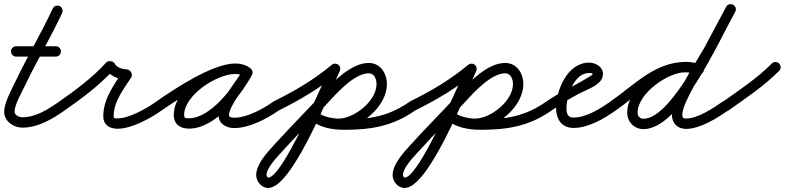

<svg xmlns="http://www.w3.org/2000/svg" viewBox="-25 -588 3785 926"><path d="M53 -315C53 -315 53 -315 53 -315C116.7 -315 180.3 -315 244 -315C257.8 -315 269 -326.2 269 -340C269 -353.8 257.8 -365 244 -365C244 -365 244 -365 244 -365C180.3 -365 116.7 -365 53 -365C39.2 -365 28 -353.8 28 -340C28 -326.2 39.2 -315 53 -315ZM229.3 -546.6C229.3 -546.6 229.3 -546.6 229.3 -546.6C173.6 -427.1 105.6 -313.1 48.9 -193.8C30.2 -154.3 -4.8 -93.1 -4.8 -48.3C-4.8 -3.4 40.5 27.6 82.3 27.6C159.1 27.6 227.4 -13.9 288.3 -56.5C299.6 -64.4 302.4 -80 294.5 -91.3C286.6 -102.6 271 -105.4 259.7 -97.5C208 -61.3 147.8 -22.4 82.3 -22.4C68.9 -22.4 45.2 -32.2 45.2 -48.3C45.2 -83 79.4 -141.5 94.1 -172.4C150.8 -291.8 218.9 -405.8 274.7 -525.4C280.5 -537.9 275.1 -552.8 262.6 -558.7C250.1 -564.5 235.2 -559.1 229.3 -546.6Z M288.3 -56.5C288.3 -56.5 288.3 -56.5 288.3 -56.5C369.8 -113.1 458.2 -179.3 524.6 -253.3C529.5 -258.8 517.6 -263.5 505.3 -265.2C493 -266.9 480.3 -265.6 483.6 -259C502.1 -221.2 546 -205.2 585.7 -203C594 -202.6 591.5 -215.8 585.6 -227.3C579.8 -238.9 570.8 -248.8 566.1 -241.8C522.6 -175.9 473.2 -110 473.2 -27.1C473.2 14.7 503.6 32.9 542.1 32.9C610.1 32.9 702.7 -18.1 756.6 -56.7C767.8 -64.7 770.4 -80.3 762.3 -91.6C754.3 -102.8 738.7 -105.4 727.4 -97.3C727.4 -97.3 727.4 -97.3 727.4 -97.3C682.7 -65.3 598.6 -17.1 542.1 -17.1C531.2 -17.1 523.2 -15.4 523.2 -27.1C523.2 -98.2 570.5 -157.6 607.9 -214.2C612.5 -221.2 611.8 -230.7 607.8 -238.5C603.9 -246.3 596.7 -252.5 588.3 -253C567.9 -254.1 538.4 -260.8 528.4 -281C525.2 -287.6 517.4 -291.8 509.2 -292.9C500.9 -294 492.3 -292.2 487.4 -286.7C423.6 -215.6 338.1 -151.9 259.7 -97.5C248.4 -89.7 245.6 -74.1 253.5 -62.7C261.3 -51.4 276.9 -48.6 288.3 -56.5Z M721.5 -62.7C729.4 -51.4 745 -48.6 756.3 -56.5C829.4 -107.5 1019.3 -231.8 1109.6 -231.8C1123.8 -231.8 1138.8 -229 1150.5 -220.7C1163.4 -211.4 1177 -217.9 1184 -228.8C1191 -239.6 1191.3 -254.7 1177.5 -262.6C1154.6 -275.9 1135.4 -281.1 1108.3 -281.1C992.7 -281.1 813.1 -157.8 813.1 -34.2C813.1 11.8 843.8 32.3 886.7 32.3C1013.6 32.3 1135 -125.6 1189.9 -226C1197.9 -240.6 1191 -253.9 1180 -259.9C1169 -265.9 1154.1 -264.6 1146.1 -250C1111.3 -186.6 1029.3 -102.8 1029.3 -31.6C1029.3 10.3 1068 29.7 1105 29.7C1177.6 29.7 1263.4 -15.6 1321.4 -56.6C1332.7 -64.5 1335.4 -80.1 1327.4 -91.4C1319.5 -102.7 1303.9 -105.4 1292.6 -97.4C1243.6 -62.8 1166.5 -20.3 1105 -20.3C1098.3 -20.3 1079.3 -21.5 1079.3 -31.6C1079.3 -77.9 1163.4 -177.5 1189.9 -226C1197.9 -240.6 1191 -253.9 1180 -259.9C1169 -265.9 1154.1 -264.6 1146.1 -250C1101.4 -168.3 991.2 -17.7 886.7 -17.7C870.9 -17.7 863.1 -17.3 863.1 -34.2C863.1 -129.1 1021.3 -231.1 1108.3 -231.1C1126.8 -231.1 1137.4 -228.1 1152.5 -219.4C1166.2 -211.4 1179.4 -217.3 1186 -227.5C1192.6 -237.6 1192.4 -252.1 1179.5 -261.3C1159.2 -275.8 1134.3 -281.8 1109.6 -281.8C999.6 -281.8 815.4 -158.7 727.7 -97.5C716.4 -89.6 713.6 -74 721.5 -62.7Z M1318.1 -54.6C1318.1 -54.6 1318.1 -54.6 1318.1 -54.6C1421.7 -106 1518 -162.5 1607 -236.8C1617.6 -245.7 1619 -261.4 1610.2 -272C1601.3 -282.6 1585.6 -284 1575 -275.2C1489 -203.4 1396 -149 1295.9 -99.4C1283.5 -93.3 1278.5 -78.3 1284.6 -65.9C1290.7 -53.5 1305.7 -48.5 1318.1 -54.6ZM1568.3 -266.6C1568.3 -266.6 1568.3 -266.6 1568.3 -266.6C1522.5 -168.2 1336.5 268.5 1268.8 268.5C1265.5 268.5 1260.5 261.4 1260.5 256.3C1260.5 221.2 1311.8 168.9 1333.6 144.7C1409.5 60.5 1490.3 -19.2 1566.5 -103.2C1606.2 -146.9 1687.8 -234.4 1752.9 -234.4C1781.3 -234.4 1790.9 -205.8 1790.9 -181.7C1790.9 -100.9 1683.2 -16 1607.5 -16C1579.4 -16 1527.6 -25.6 1507.5 -47.8C1498.3 -58 1482.5 -58.8 1472.2 -49.5C1462 -40.3 1461.2 -24.5 1470.5 -14.2C1500.8 19.3 1564.4 34 1607.5 34C1710.6 34 1840.9 -72.9 1840.9 -181.7C1840.9 -234.2 1810.3 -284.4 1752.9 -284.4C1669.4 -284.4 1581.1 -193.7 1529.5 -136.8C1453.3 -52.7 1372.4 27 1296.4 111.3C1263.7 147.6 1210.5 204 1210.5 256.3C1210.5 287.6 1236.2 318.5 1268.8 318.5C1383.2 318.5 1558.2 -126.4 1613.7 -245.4C1619.5 -257.9 1614.1 -272.8 1601.6 -278.7C1589.1 -284.5 1574.2 -279.1 1568.3 -266.6ZM1471.1 -13.6C1471.1 -13.6 1471.1 -13.6 1471.1 -13.6C1511.7 28.1 1579.6 37.9 1635.2 37.9C1767 37.9 1870 20.4 1979.4 -56.6C1990.7 -64.5 1993.4 -80.1 1985.4 -91.4C1977.5 -102.7 1961.9 -105.4 1950.6 -97.4C1849.8 -26.5 1756.7 -12.1 1635.2 -12.1C1594.5 -12.1 1537.1 -17.5 1506.9 -48.4C1497.3 -58.3 1481.4 -58.5 1471.6 -48.9C1461.7 -39.3 1461.5 -23.4 1471.1 -13.6Z M1976.1 -54.6C1976.1 -54.6 1976.1 -54.6 1976.1 -54.6C2079.7 -106 2176 -162.5 2265 -236.8C2275.6 -245.7 2277 -261.4 2268.2 -272C2259.3 -282.6 2243.6 -284 2233 -275.2C2147 -203.4 2054 -149 1953.9 -99.4C1941.5 -93.3 1936.5 -78.3 1942.6 -65.9C1948.7 -53.5 1963.7 -48.5 1976.1 -54.6ZM2226.3 -266.6C2226.3 -266.6 2226.3 -266.6 2226.3 -266.6C2180.5 -168.2 1994.5 268.5 1926.8 268.5C1923.5 268.5 1918.5 261.4 1918.5 256.3C1918.5 221.2 1969.8 168.9 1991.6 144.7C2067.5 60.5 2148.3 -19.2 2224.5 -103.2C2264.2 -146.9 2345.8 -234.4 2410.9 -234.4C2439.3 -234.4 2448.9 -205.8 2448.9 -181.7C2448.9 -100.9 2341.2 -16 2265.5 -16C2237.4 -16 2185.6 -25.6 2165.5 -47.8C2156.3 -58 2140.5 -58.8 2130.2 -49.5C2120 -40.3 2119.2 -24.5 2128.5 -14.2C2158.8 19.3 2222.4 34 2265.5 34C2368.6 34 2498.9 -72.9 2498.9 -181.7C2498.9 -234.2 2468.3 -284.4 2410.9 -284.4C2327.4 -284.4 2239.1 -193.7 2187.5 -136.8C2111.3 -52.7 2030.4 27 1954.4 111.3C1921.7 147.6 1868.5 204 1868.5 256.3C1868.5 287.6 1894.2 318.5 1926.8 318.5C2041.2 318.5 2216.2 -126.4 2271.7 -245.4C2277.5 -257.9 2272.1 -272.8 2259.6 -278.7C2247.1 -284.5 2232.2 -279.1 2226.3 -266.6ZM2129.1 -13.6C2129.1 -13.6 2129.1 -13.6 2129.1 -13.6C2169.7 28.1 2237.6 37.9 2293.2 37.9C2425 37.9 2528 20.4 2637.4 -56.6C2648.7 -64.5 2651.4 -80.1 2643.4 -91.4C2635.5 -102.7 2619.9 -105.4 2608.6 -97.4C2507.8 -26.5 2414.7 -12.1 2293.2 -12.1C2252.5 -12.1 2195.1 -17.5 2164.9 -48.4C2155.3 -58.3 2139.4 -58.5 2129.6 -48.9C2119.7 -39.3 2119.5 -23.4 2129.1 -13.6Z M2637.3 -56.5C2637.3 -56.5 2637.3 -56.5 2637.3 -56.5C2677.3 -84.4 2718.8 -110.3 2761.8 -133.3C2794.1 -150.6 2840.6 -166.3 2866.4 -192.3C2877.1 -203.2 2883 -216.7 2883 -232C2883 -266.4 2846.6 -286 2816 -286C2712.2 -286 2657 -154.3 2657 -66C2657 -13.3 2683.8 29 2741 29C2813.8 29 2889 -16.2 2946.4 -56.6C2957.7 -64.5 2960.4 -80.1 2952.4 -91.4C2944.5 -102.7 2928.9 -105.4 2917.6 -97.4C2869.6 -63.7 2802.4 -21 2741 -21C2712.6 -21 2707 -41.1 2707 -66C2707 -124.4 2743.6 -236 2816 -236C2828.6 -236 2833 -233.9 2833 -232C2833 -227.2 2826.6 -223.8 2823.2 -221.7C2753.7 -177 2678.5 -146.2 2608.7 -97.5C2597.4 -89.6 2594.6 -74 2602.5 -62.7C2610.4 -51.4 2626 -48.6 2637.3 -56.5Z M2946.1 -56.4C2946.1 -56.4 2946.1 -56.4 2946.1 -56.4C3048.8 -126.8 3147.5 -239.2 3280.9 -239.2C3300.1 -239.2 3319.2 -235 3337.4 -229.2C3350.5 -225 3364.6 -232.2 3368.8 -245.4C3373 -258.5 3365.8 -272.6 3352.6 -276.8C3352.6 -276.8 3352.6 -276.8 3352.6 -276.8C3329.5 -284.2 3305.3 -289.2 3280.9 -289.2C3132.7 -289.2 3030.8 -175.1 2917.9 -97.6C2906.5 -89.8 2903.6 -74.2 2911.4 -62.9C2919.2 -51.5 2934.8 -48.6 2946.1 -56.4ZM3353.5 -276.5C3353.5 -276.5 3353.5 -276.5 3353.5 -276.5C3329 -285.4 3307.2 -289.7 3280.8 -289.7C3168.1 -289.7 3000.1 -167.4 3000.1 -44.7C3000.1 -18.8 3011.1 4.4 3032.1 20C3045.4 30 3061.4 34.8 3077.9 34.8C3254.7 34.8 3435.6 -378 3520.8 -530.8C3527.6 -542.9 3523.2 -558.1 3511.2 -564.8C3499.1 -571.6 3483.9 -567.2 3477.2 -555.2C3403.2 -422.5 3217.1 -15.2 3077.9 -15.2C3072.1 -15.2 3066.6 -16.6 3061.9 -20C3053.6 -26.2 3050.1 -34.5 3050.1 -44.7C3050.1 -136.9 3196.2 -239.7 3280.8 -239.7C3301.5 -239.7 3317.5 -236.4 3336.5 -229.5C3349.5 -224.8 3363.8 -231.5 3368.5 -244.5C3373.2 -257.5 3366.5 -271.8 3353.5 -276.5ZM3476.9 -554.7C3476.9 -554.7 3476.9 -554.7 3476.9 -554.7C3441.4 -487.6 3405.6 -420.7 3369.8 -353.8C3369.8 -353.8 3369.9 -353.9 3370 -354.1C3370 -354.2 3370.1 -354.4 3370.1 -354.4C3325.4 -276 3215.6 -114.5 3215.6 -35.2C3215.6 6.7 3242 33.7 3284.3 33.7C3351.4 33.7 3434.4 -18.7 3488.3 -56.5C3499.6 -64.4 3502.4 -80 3494.5 -91.3C3486.6 -102.6 3471 -105.4 3459.7 -97.5C3415.3 -66.4 3339.3 -16.3 3284.3 -16.3C3269.5 -16.3 3265.6 -20.6 3265.6 -35.2C3265.6 -93 3375.8 -263.6 3413.5 -329.6C3413.5 -329.6 3413.6 -329.8 3413.7 -329.9C3413.8 -330.1 3413.9 -330.2 3413.9 -330.2C3449.7 -397.2 3485.6 -464.2 3521.1 -531.3C3527.6 -543.5 3522.9 -558.7 3510.7 -565.1C3498.5 -571.6 3483.3 -566.9 3476.9 -554.7Z M3453.6 -61.2C3461.6 -49.9 3477.2 -47.3 3488.5 -55.3C3571.9 -114.5 3660.9 -173.4 3732.8 -246.5C3742.5 -256.3 3742.4 -272.1 3732.5 -281.8C3722.7 -291.5 3706.9 -291.4 3697.2 -281.5C3697.2 -281.5 3697.2 -281.5 3697.2 -281.5C3627.4 -210.6 3540.4 -153.6 3459.5 -96C3448.3 -88 3445.6 -72.4 3453.6 -61.2Z"/></svg>

Font: FRB American Cursive Guidelines Semibold
Style: Italic
Weight: 600
Italic angle: -25°
Version: Version 2.0;Modular Font Editor K font №1